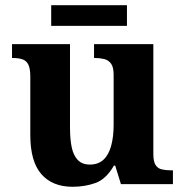

<svg xmlns="http://www.w3.org/2000/svg" viewBox="-20 -705 707 735"><path d="M258 10Q180.4 10 138.2 -38.5Q96 -87 96 -188V-412Q96 -441 89 -456.5Q82 -472 67 -477.5Q52 -483 28 -483H26V-536H248V-216Q248 -172.6 254.5 -141.3Q261 -110 277.8 -92.5Q294.6 -75 323.8 -75Q356 -75 376 -93.5Q396 -112 405.5 -146.7Q415 -181.4 415 -227V-419Q415 -447.9 405 -461.5Q395 -475 378.8 -479Q362.7 -483 342.6 -483H340V-536H567V-115.6Q567 -87 575.5 -73.5Q584 -60 599.7 -56.5Q615.4 -53 634 -53H642V0H443L421 -71H416.1Q386 -19 345.5 -4.5Q305 10 258 10ZM176 -606V-685H466V-606Z"/></svg>

Font: Noto Serif Tamil
Style: Italic
Weight: 400
Italic angle: -12°
Designer: Indian Type Foundry, Tom Grace, and the Monotype Design Team
Foundry: Monotype Imaging Inc.
Version: Version 2.003